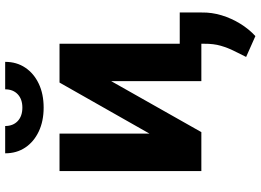

<svg xmlns="http://www.w3.org/2000/svg" viewBox="-152 -643 1003 739"><g transform="rotate(-90 349.5 -273.5)"><path d="M204.7 -199.6 401.2 -545.9H550.6V0H406.6V-346.9L210.5 0H60.7V-545.9H204.7ZM304.7 -607Q252.8 -607 213 -625.8Q173.3 -644.6 151.1 -677.8Q128.9 -711 128.9 -755.1H234Q234 -724.8 253 -706.8Q272.1 -688.9 304.9 -688.9Q337.1 -688.9 356.2 -706.8Q375.2 -724.8 375.2 -755.1H480.9Q480.9 -711 458.6 -677.8Q436.4 -644.6 396.8 -625.8Q357.3 -607 304.7 -607ZM670.9 -83.2V1.4Q671.6 40.2 660 78.3Q648.3 116.4 627.7 149.8Q607.1 183.1 580.1 208L499.8 172.3Q511.1 149.2 522.9 126Q534.7 102.7 542.8 75Q550.9 47.2 550.6 10.9V-83.2Z"/></g></svg>

Font: Inter V
Style: 
Weight: 400
Designer: Rasmus Andersson
Foundry: rsms
Version: Version 4.000;git-a3f224843